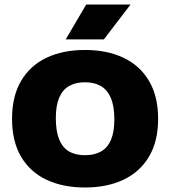

<svg xmlns="http://www.w3.org/2000/svg" viewBox="-20 -825 756 853"><path d="M357.5 8Q259.5 8 186.5 -26.5Q113.5 -61 73.5 -129Q33.5 -197 33.5 -297Q33.5 -397 73.5 -465.2Q113.5 -533.5 186.2 -568.2Q259 -603 357.5 -603Q456 -603 529 -568.2Q602 -533.5 642.2 -465.2Q682.5 -397 682.5 -297Q682.5 -197.5 642.2 -129.5Q602 -61.5 529 -26.8Q456 8 357.5 8ZM357.5 -135.5Q400 -135.5 429.2 -152.2Q458.5 -169 473.2 -204.2Q488 -239.5 488 -294.5Q488 -352 472.8 -388.8Q457.5 -425.5 428.5 -442.5Q399.5 -459.5 357.5 -459.5Q316 -459.5 287 -443Q258 -426.5 243 -391.2Q228 -356 228 -300.5Q228 -242 242.8 -205.8Q257.5 -169.5 286.2 -152.5Q315 -135.5 357.5 -135.5ZM272 -650 363 -805H560L441.5 -650Z"/></svg>

Font: Encode Sans SC Condensed Thin ExtraBold
Style: Regular
Weight: 800
Version: Version 3.002